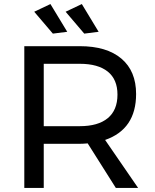

<svg xmlns="http://www.w3.org/2000/svg" viewBox="-20 -928 763 948"><path d="M312 -771 241 -762 149 -870 229 -908ZM467 -771 396 -762 304 -870 384 -908ZM662 0H552L413 -220Q389 -218 374 -218H196V0H100V-700H374Q507 -700 579.5 -638.5Q652 -577 652 -464Q652 -290 499 -237ZM196 -305H374Q464 -305 512 -344.5Q560 -384 560 -461Q560 -536 512 -574.5Q464 -613 374 -613H196Z"/></svg>

Font: Montserrat arm
Style: Regular
Weight: 400
Designer: Julieta Ulanovsky
Foundry: Julieta Ulanovsky
Version: Version 6.000;PS 006.000;hotconv 1.0.88;makeotf.lib2.5.64775